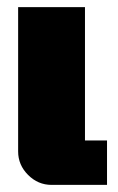

<svg xmlns="http://www.w3.org/2000/svg" viewBox="-20 -520 333 540"><path d="M281 -125V0H125Q87 0 59 -28Q31 -56 31 -94V-500H219V-125Z"/></svg>

Font: CostaRica
Style: Normal
Weight: 900
Version: Version 1.3